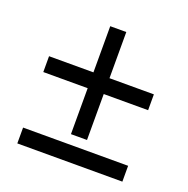

<svg xmlns="http://www.w3.org/2000/svg" viewBox="-111 -703 793 809"><g transform="rotate(20 286.0 -299.0)"><path d="M321 -391H520V-320H321V-114H249V-320H50V-391H249V-598H321ZM50 0V-71H521V0Z"/></g></svg>

Font: Apis
Style: Regular
Weight: 400
Designer: Monotype Design Team
Foundry: Monotype Imaging Inc.
Version: Version 2.000; build 0001